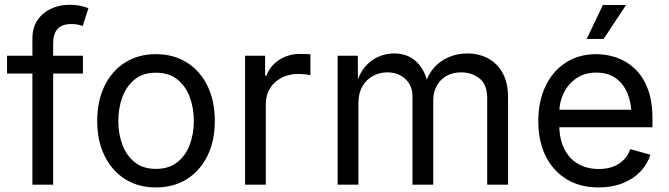

<svg xmlns="http://www.w3.org/2000/svg" viewBox="-20 -782 2832 813"><path d="M331.1 -545.9V-470.7H9.8V-545.9ZM117.2 0V-618.7Q117.2 -666 139.4 -697.8Q161.6 -729.5 197.3 -745.6Q232.9 -761.7 272.5 -761.7Q303.7 -761.7 324.2 -756.6Q344.7 -751.5 354.5 -747.1L330.1 -671.9Q323.2 -674.3 312.3 -677.2Q301.3 -680.2 282.7 -680.2Q242.2 -680.2 223.6 -659.4Q205.1 -638.7 205.1 -599.1V0Z M640.1 11.7Q565.9 11.7 510 -23.4Q454.1 -58.6 422.9 -122.1Q391.6 -185.5 391.6 -269.5Q391.6 -355 422.9 -418.7Q454.1 -482.4 510 -517.6Q565.9 -552.7 640.1 -552.7Q714.8 -552.7 771 -517.6Q827.1 -482.4 858.4 -418.7Q889.6 -355 889.6 -269.5Q889.6 -185.5 858.4 -122.1Q827.1 -58.6 771 -23.4Q714.8 11.7 640.1 11.7ZM640.1 -66.9Q695.3 -66.9 731 -95.2Q766.6 -123.5 783.7 -169.7Q800.8 -215.8 800.8 -269.5Q800.8 -323.7 783.7 -370.4Q766.6 -417 731 -445.6Q695.3 -474.1 640.1 -474.1Q585.4 -474.1 550.3 -445.6Q515.1 -417 498 -370.6Q481 -324.2 481 -269.5Q481 -215.8 498 -169.7Q515.1 -123.5 550.3 -95.2Q585.4 -66.9 640.1 -66.9Z M1017.6 0V-545.9H1102.5V-461.9H1108.4Q1123.5 -503.4 1162.4 -528.6Q1201.2 -553.7 1250 -553.7Q1259.8 -553.7 1273.2 -553.2Q1286.6 -552.7 1294.4 -552.2V-463.9Q1290.5 -464.8 1274.9 -466.8Q1259.3 -468.8 1241.7 -468.8Q1202.6 -468.8 1171.6 -452.4Q1140.6 -436 1123 -407.5Q1105.5 -378.9 1105.5 -341.8V0Z M1409.7 0V-545.9H1495.1L1495.6 -423.8H1488.8Q1500 -468.3 1524.2 -497.3Q1548.3 -526.4 1580.8 -541Q1613.3 -555.7 1648.4 -555.7Q1708 -555.7 1744.9 -519Q1781.7 -482.4 1792.5 -422.9H1780.8Q1790.5 -463.9 1816.4 -493.7Q1842.3 -523.4 1879.2 -539.6Q1916 -555.7 1959.5 -555.7Q2006.8 -555.7 2045.9 -535.2Q2085 -514.6 2108.2 -473.1Q2131.3 -431.6 2131.3 -368.2V0H2043V-365.7Q2043 -424.8 2010 -450.2Q1977.1 -475.6 1933.1 -475.6Q1896.5 -475.6 1869.9 -460.2Q1843.3 -444.8 1828.9 -418Q1814.5 -391.1 1814.5 -356.4V0H1726.6V-374.5Q1726.6 -419.9 1696.3 -447.8Q1666 -475.6 1619.6 -475.6Q1587.9 -475.6 1559.8 -460.7Q1531.7 -445.8 1514.6 -416.5Q1497.6 -387.2 1497.6 -343.8V0Z M2515.1 11.7Q2436 11.7 2378.7 -23.4Q2321.3 -58.6 2290.3 -121.6Q2259.3 -184.6 2259.3 -268.6Q2259.3 -352.5 2289.6 -416.5Q2319.8 -480.5 2375.2 -516.6Q2430.7 -552.7 2504.9 -552.7Q2548.3 -552.7 2590.6 -538.3Q2632.8 -523.9 2667.2 -491.9Q2701.7 -460 2722.2 -407.7Q2742.7 -355.5 2742.7 -279.8V-243.2H2318.8V-317.4H2695.3L2654.3 -290Q2654.3 -343.8 2637.5 -385.5Q2620.6 -427.2 2587.4 -450.9Q2554.2 -474.6 2504.9 -474.6Q2455.6 -474.6 2420.4 -450.4Q2385.3 -426.3 2366.7 -387.5Q2348.1 -348.6 2348.1 -304.2V-254.9Q2348.1 -194.3 2369.1 -152.1Q2390.1 -109.9 2428 -88.1Q2465.8 -66.4 2515.6 -66.4Q2547.9 -66.4 2574.2 -75.7Q2600.6 -85 2619.6 -103.8Q2638.7 -122.6 2648.9 -150.4L2733.9 -127Q2721.2 -85.9 2690.9 -54.7Q2660.6 -23.4 2616 -5.9Q2571.3 11.7 2515.1 11.7ZM2464.4 -617.2 2532.7 -760.7H2630.9L2536.1 -617.2Z"/></svg>

Font: Inter Variable LoSnoCo
Style: Regular
Weight: 400
Designer: Rasmus Andersson
Foundry: rsms
Version: Version 4.000;git-a52131595; featfreeze: case,dlig,ss01,ss02